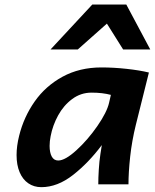

<svg xmlns="http://www.w3.org/2000/svg" viewBox="-20 -793 666 826"><path d="M412.1 -131.3 418 -168.9Q361.3 -92.8 294.2 -40.3Q227.1 12.2 157.7 12.2Q126 12.2 101.8 -4.4Q77.6 -21 64.5 -52Q51.3 -83 51.3 -126Q51.3 -165 62.5 -209.5Q82.5 -290 129.2 -356.4Q175.8 -422.9 249 -462.9Q322.3 -502.9 416.5 -502.9Q468.8 -502.9 524.7 -496.8Q580.6 -490.7 620.6 -481L564.5 -256.3Q547.4 -187 540 -118.9Q532.7 -50.8 532.7 0H402.8Q402.8 -27.3 405 -63.2Q407.2 -99.1 412.1 -131.3ZM374 -394.5Q327.6 -394.5 290.5 -366.9Q253.4 -339.4 230 -296.4Q206.5 -253.4 197.8 -207Q193.4 -185.1 193.4 -165.5Q193.4 -136.7 202.6 -119.6Q211.9 -102.5 230.5 -102.5Q260.3 -102.5 308.8 -146.7Q357.4 -190.9 398.7 -250.5Q439.9 -310.1 449.2 -350.6L457 -384.8Q420.9 -394.5 374 -394.5ZM197.3 -580.1 377 -773.4H523.4L626.5 -580.1H509.8L439.9 -691.4L314.5 -580.1Z"/></svg>

Font: Lesson One
Style: Bold Italic
Weight: 700
Italic angle: -14°
Designer: But Ko, Victor Gaultney, Annie Olsen, Julie Remington, Don Collingsworth, Eric Hays, Becca Hirsbrunner
Version: Version 1.100